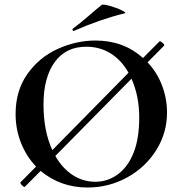

<svg xmlns="http://www.w3.org/2000/svg" viewBox="-20 -815 829 847"><path d="M560.1 -467.8 224.1 -127Q254.9 -72.8 300.5 -43Q346.2 -13.2 400.6 -13.2Q455.1 -13.2 499.5 -45.7Q543.9 -78.1 569.1 -140.6Q594.2 -203.1 594.2 -297.1Q594.2 -391.1 560.1 -467.8ZM360.8 -608.9Q270 -608.9 220.9 -540.5Q171.9 -472.2 171.9 -354.5Q171.9 -236.8 210.9 -152.8L546.9 -494.1Q516.1 -549.3 468.5 -579.1Q420.9 -608.9 360.8 -608.9ZM400.9 -636.2Q525.4 -636.2 610.8 -559.1L684.1 -632.8H685.1Q689.9 -632.8 698.5 -625Q707 -617.2 704.1 -613.8L630.9 -540Q672.9 -496.1 694.8 -438Q716.8 -379.9 716.8 -318.8Q716.8 -228 668.9 -152.1Q621.1 -76.2 540.5 -32Q460 12.2 366.2 12.2Q247.1 12.2 159.2 -61L88.9 9.8Q84 9.8 75.9 1.5Q67.9 -6.8 70.8 -11.2L139.2 -80.1Q96.2 -125 72.5 -185.1Q48.8 -245.1 48.8 -312Q48.8 -415 100.8 -488.5Q152.8 -562 234.4 -599.1Q315.9 -636.2 400.9 -636.2ZM305.2 -678.2Q301.3 -678.2 300 -682.6Q298.8 -687 301.8 -689Q330.6 -710 371.6 -745.4Q412.6 -780.8 428.2 -793Q433.1 -797.9 463.6 -789.3Q494.1 -780.8 517.6 -769.3Q541 -757.8 528.8 -755.9Q422.4 -730 307.1 -679.2Z"/></svg>

Font: Cormorant-Bold
Style: Bold
Weight: 700
Designer: Christian Thalmann (Catharsis Fonts)
Version: Version 3.000